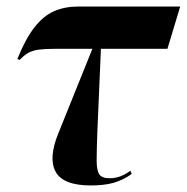

<svg xmlns="http://www.w3.org/2000/svg" viewBox="-20 -556 570 586"><path d="M257 10Q173 10 150 -31.5Q127 -73 158 -149L262 -407H148Q117 -407 98.5 -404.5Q80 -402 67 -395Q54 -388 40 -373L33 -376Q58 -438 85.5 -473Q113 -508 145.5 -522Q178 -536 217 -536H530L491 -407H288L277 -151Q275 -96 275 -66Q275 -36 283 -24Q291 -12 314 -12Q333 -12 349 -18.5Q365 -25 378 -35L382 -25Q355 -6 326.5 2Q298 10 257 10Z"/></svg>

Font: Noto Serif Display SemiCondensed
Style: Bold Italic
Weight: 700
Width: 4
Italic angle: -12°
Designer: Monotype Design Team
Foundry: Monotype Imaging Inc.
Version: Version 2.009